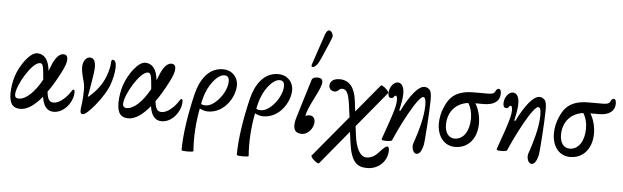

<svg xmlns="http://www.w3.org/2000/svg" viewBox="-57 -1013 4753 1465"><g transform="rotate(5 2319.0 -280.5)"><path d="M114 11C170 11 226 -31 280 -97C280 -94 281 -92 281 -89C290 -33 315 11 369 11C455 11 516 -82 516 -149C516 -164 514 -171 508 -171C502 -171 498 -167 492 -157C461 -106 406 -59 365 -59C333 -59 318 -75 311 -134L310 -137C343 -182 374 -235 403 -292C428 -339 439 -372 439 -396C439 -422 428 -433 406 -433C367 -433 337 -381 319 -333C314 -320 309 -308 304 -296C304 -297 304 -298 304 -299C296 -378 264 -423 207 -423C152 -423 79 -320 51 -233C40 -197 30 -149 30 -101C30 -9 68 11 114 11ZM66 -96C66 -166 174 -350 234 -350C255 -350 261 -339 270 -227C216 -128 151 -66 95 -66C77 -66 66 -75 66 -96Z M593 10C629 10 747 -137 781 -223C801 -276 812 -331 812 -370C812 -405 803 -424 785 -424C777 -424 773 -414 773 -391C772 -368 764 -336 752 -302C727 -232 683 -176 625 -127L620 -130C623 -143 629 -173 639 -236C649 -296 654 -332 654 -357C654 -403 638 -426 610 -426C584 -426 557 -396 557 -347C557 -322 565 -283 578 -240C581 -228 586 -209 586 -171C586 -140 583 -91 580 -71C575 -41 574 -27 574 -15C574 2 580 10 593 10Z M941 11C997 11 1053 -31 1107 -97C1107 -94 1108 -92 1108 -89C1117 -33 1142 11 1196 11C1282 11 1343 -82 1343 -149C1343 -164 1341 -171 1335 -171C1329 -171 1325 -167 1319 -157C1288 -106 1233 -59 1192 -59C1160 -59 1145 -75 1138 -134L1137 -137C1170 -182 1201 -235 1230 -292C1255 -339 1266 -372 1266 -396C1266 -422 1255 -433 1233 -433C1194 -433 1164 -381 1146 -333C1141 -320 1136 -308 1131 -296C1131 -297 1131 -298 1131 -299C1123 -378 1091 -423 1034 -423C979 -423 906 -320 878 -233C867 -197 857 -149 857 -101C857 -9 895 11 941 11ZM893 -96C893 -166 1001 -350 1061 -350C1082 -350 1088 -339 1097 -227C1043 -128 978 -66 922 -66C904 -66 893 -75 893 -96Z M1368 217C1368 226 1460 226 1459 217C1451 112 1457 3 1479 -111C1501 -100 1524 -94 1542 -94C1669 -94 1746 -222 1746 -312C1746 -371 1703 -425 1630 -425C1519 -425 1456 -328 1429 -214C1393 -63 1368 93 1368 217ZM1495 -187C1520 -294 1593 -380 1644 -380C1668 -380 1681 -367 1681 -336C1681 -251 1590 -139 1523 -139C1505 -139 1496 -140 1486 -147C1488 -160 1491 -174 1495 -187Z M1791 217C1791 226 1883 226 1882 217C1874 112 1880 3 1902 -111C1924 -100 1947 -94 1965 -94C2092 -94 2169 -222 2169 -312C2169 -371 2126 -425 2053 -425C1942 -425 1879 -328 1852 -214C1816 -63 1791 93 1791 217ZM1918 -187C1943 -294 2016 -380 2067 -380C2091 -380 2104 -367 2104 -336C2104 -251 2013 -139 1946 -139C1928 -139 1919 -140 1909 -147C1911 -160 1914 -174 1918 -187Z M2309 -502C2328 -502 2348 -525 2368 -571L2417 -684C2435 -725 2441 -743 2441 -750C2441 -766 2428 -791 2411 -791C2399 -791 2388 -778 2380 -753L2301 -519C2300 -516 2300 -513 2300 -510C2300 -505 2303 -502 2309 -502ZM2271 14C2317 14 2360 -36 2360 -85C2360 -112 2344 -132 2323 -132C2308 -132 2296 -130 2286 -126C2292 -158 2311 -203 2343 -266C2381 -340 2393 -372 2393 -391C2393 -415 2381 -425 2351 -425C2330 -425 2313 -417 2309 -401L2222 -116C2213 -87 2209 -66 2209 -47C2209 -5 2231 14 2271 14Z M2422 225 2636 -34 2646 40C2665 190 2708 230 2790 230C2877 230 2944 165 2944 82C2944 60 2939 53 2928 53C2920 53 2901 68 2873 99C2844 133 2813 150 2778 150C2728 150 2695 82 2684 -11L2675 -81L2900 -353C2910 -365 2849 -418 2840 -406L2662 -192L2652 -275C2640 -374 2597 -427 2523 -427C2470 -427 2449 -399 2449 -372C2449 -345 2470 -330 2493 -330C2503 -330 2513 -334 2522 -343C2529 -351 2538 -356 2548 -356C2585 -356 2601 -322 2614 -211L2623 -144L2360 172C2351 183 2411 237 2422 225Z M3156 89C3178 89 3193 67 3205 22C3211 2 3228 -243 3228 -331C3228 -372 3224 -396 3212 -408C3201 -419 3188 -425 3173 -425C3150 -425 3124 -408 3094 -372C3065 -336 3035 -290 3005 -227L2996 -229C3009 -285 3016 -325 3016 -360C3016 -416 2994 -441 2968 -441C2934 -441 2903 -397 2903 -353C2903 -329 2911 -318 2928 -318C2948 -318 2945 -339 2960 -339C2968 -339 2972 -327 2972 -303C2972 -271 2962 -232 2931 -141L2883 -4C2882 -2 2882 0 2882 1C2882 8 2893 11 2916 11C2940 11 2958 8 2961 3C3009 -106 3055 -196 3103 -273C3132 -319 3157 -347 3169 -347C3183 -347 3191 -333 3191 -285C3191 -190 3152 -66 3134 -14C3125 9 3122 22 3122 34C3122 63 3137 89 3156 89Z M3444 11C3551 11 3611 -75 3611 -182C3611 -238 3595 -295 3570 -334H3635C3714 -334 3757 -368 3757 -424C3757 -450 3750 -460 3737 -460C3729 -460 3719 -450 3713 -436C3707 -420 3684 -416 3658 -416H3550C3417 -416 3365 -362 3332 -281C3316 -244 3306 -201 3306 -158C3306 -57 3362 11 3444 11ZM3361 -152C3361 -247 3418 -319 3516 -332C3537 -299 3547 -261 3547 -215C3547 -119 3503 -52 3435 -52C3391 -52 3361 -90 3361 -152Z M4037 89C4059 89 4074 67 4086 22C4092 2 4109 -243 4109 -331C4109 -372 4105 -396 4093 -408C4082 -419 4069 -425 4054 -425C4031 -425 4005 -408 3975 -372C3946 -336 3916 -290 3886 -227L3877 -229C3890 -285 3897 -325 3897 -360C3897 -416 3875 -441 3849 -441C3815 -441 3784 -397 3784 -353C3784 -329 3792 -318 3809 -318C3829 -318 3826 -339 3841 -339C3849 -339 3853 -327 3853 -303C3853 -271 3843 -232 3812 -141L3764 -4C3763 -2 3763 0 3763 1C3763 8 3774 11 3797 11C3821 11 3839 8 3842 3C3890 -106 3936 -196 3984 -273C4013 -319 4038 -347 4050 -347C4064 -347 4072 -333 4072 -285C4072 -190 4033 -66 4015 -14C4006 9 4003 22 4003 34C4003 63 4018 89 4037 89Z M4325 11C4432 11 4492 -75 4492 -182C4492 -238 4476 -295 4451 -334H4516C4595 -334 4638 -368 4638 -424C4638 -450 4631 -460 4618 -460C4610 -460 4600 -450 4594 -436C4588 -420 4565 -416 4539 -416H4431C4298 -416 4246 -362 4213 -281C4197 -244 4187 -201 4187 -158C4187 -57 4243 11 4325 11ZM4242 -152C4242 -247 4299 -319 4397 -332C4418 -299 4428 -261 4428 -215C4428 -119 4384 -52 4316 -52C4272 -52 4242 -90 4242 -152Z"/></g></svg>

Font: Junicode Two Beta SemiCondensed Medium
Style: Italic
Weight: 500
Width: 4
Italic angle: -10°
Version: Version 1.063